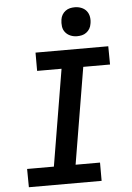

<svg xmlns="http://www.w3.org/2000/svg" viewBox="-63 -1011 725 1057"><g transform="rotate(-5 300.0 -482.5)"><path d="M455 0H53L52 -101H200L289 -634H154V-735H556L557 -634H409L320 -101H455ZM390 -805Q371 -805 354 -812Q337 -819 325.5 -833Q314 -847 311.5 -866Q309 -885 312 -904Q314 -918 321 -930Q328 -942 339.5 -950.5Q351 -959 364 -962Q377 -965 391 -965Q410 -965 427.5 -958Q445 -951 456 -937Q467 -923 470 -904Q473 -885 469 -866Q467 -852 460 -840Q453 -828 441.5 -819.5Q430 -811 417 -808Q404 -805 390 -805Z"/></g></svg>

Font: Iosevka Extended Oblique
Style: Bold
Weight: 700
Width: 7
Italic angle: -9°
Monospace: yes
Designer: Belleve Invis
Foundry: Belleve Invis
Version: Version 32.5.0; ttfautohint (v1.8.4)